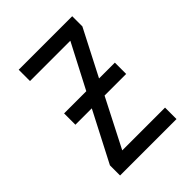

<svg xmlns="http://www.w3.org/2000/svg" viewBox="-203 -825 936 936"><g transform="rotate(-45 265.0 -357.0)"><path d="M74 0H463V-79H168L296 -329H445V-407H336L458 -644V-714H89V-636H367L248 -407H95V-329H208L74 -70Z"/></g></svg>

Font: Noto Sans Mono Condensed
Style: Regular
Weight: 400
Width: 3
Designer: Monotype Design Team
Foundry: Monotype Imaging Inc.
Version: Version 2.014